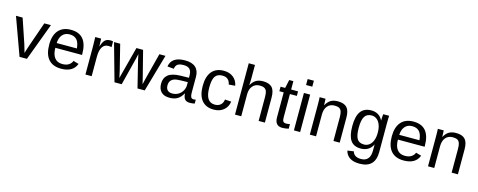

<svg xmlns="http://www.w3.org/2000/svg" viewBox="-35 -1568 6518 2618"><g transform="rotate(15 3224.0 -259.0)"><path d="M299.3 0H195.3L3.4 -528.3H97.2L213.4 -184.6Q219.7 -165 247.1 -68.8L264.2 -126L283.2 -183.6L403.3 -528.3H496.6Z M634.8 -245.6Q634.8 -154.8 672.4 -105.5Q710 -56.2 782.2 -56.2Q839.4 -56.2 873.8 -79.1Q908.2 -102.1 920.4 -137.2L997.6 -115.2Q950.2 9.8 782.2 9.8Q665 9.8 603.8 -60.1Q542.5 -129.9 542.5 -267.6Q542.5 -398.4 603.8 -468.3Q665 -538.1 778.8 -538.1Q1011.7 -538.1 1011.7 -257.3V-245.6ZM920.9 -313Q913.6 -396.5 878.4 -434.8Q843.3 -473.1 777.3 -473.1Q713.4 -473.1 676 -430.4Q638.7 -387.7 635.7 -313Z M1125.5 0V-405.3Q1125.5 -460.9 1122.6 -528.3H1205.6Q1209.5 -438.5 1209.5 -420.4H1211.4Q1232.4 -488.3 1259.8 -513.2Q1287.1 -538.1 1336.9 -538.1Q1354.5 -538.1 1372.6 -533.2V-452.6Q1355 -457.5 1325.7 -457.5Q1271 -457.5 1242.2 -410.4Q1213.4 -363.3 1213.4 -275.4V0Z M1962.4 0H1860.4L1768.1 -373.5L1750.5 -456.1Q1746.1 -434.1 1736.8 -392.8Q1727.5 -351.6 1637.2 0H1535.6L1387.7 -528.3H1474.6L1564 -169.4Q1567.4 -157.7 1585 -72.8L1593.3 -108.9L1703.6 -528.3H1797.9L1890.1 -165.5L1912.6 -72.8L1927.7 -140.6L2027.8 -528.3H2113.8Z M2313.5 9.8Q2233.9 9.8 2193.8 -32.2Q2153.8 -74.2 2153.8 -147.5Q2153.8 -229.5 2207.8 -273.4Q2261.7 -317.4 2381.8 -320.3L2500.5 -322.3V-351.1Q2500.5 -415.5 2473.1 -443.4Q2445.8 -471.2 2387.2 -471.2Q2328.1 -471.2 2301.3 -451.2Q2274.4 -431.2 2269 -387.2L2177.2 -395.5Q2199.7 -538.1 2389.2 -538.1Q2488.8 -538.1 2539.1 -492.4Q2589.4 -446.8 2589.4 -360.4V-132.8Q2589.4 -93.8 2599.6 -74Q2609.9 -54.2 2638.7 -54.2Q2651.4 -54.2 2667.5 -57.6V-2.9Q2634.3 4.9 2599.6 4.9Q2550.8 4.9 2528.6 -20.8Q2506.3 -46.4 2503.4 -101.1H2500.5Q2466.8 -40.5 2422.1 -15.4Q2377.4 9.8 2313.5 9.8ZM2333.5 -56.2Q2381.8 -56.2 2419.4 -78.1Q2457 -100.1 2478.8 -138.4Q2500.5 -176.8 2500.5 -217.3V-260.7L2404.3 -258.8Q2342.3 -257.8 2310.3 -246.1Q2278.3 -234.4 2261.2 -210Q2244.1 -185.5 2244.1 -146Q2244.1 -103 2267.3 -79.6Q2290.5 -56.2 2333.5 -56.2Z M2801.8 -266.6Q2801.8 -161.1 2835 -110.4Q2868.2 -59.6 2935.1 -59.6Q2981.9 -59.6 3013.4 -85Q3044.9 -110.4 3052.2 -163.1L3141.1 -157.2Q3130.9 -81.1 3076.2 -35.6Q3021.5 9.8 2937.5 9.8Q2826.7 9.8 2768.3 -60.3Q2710 -130.4 2710 -264.6Q2710 -397.9 2768.6 -468Q2827.1 -538.1 2936.5 -538.1Q3017.6 -538.1 3071 -496.1Q3124.5 -454.1 3138.2 -380.4L3047.9 -373.5Q3041 -417.5 3013.2 -443.4Q2985.4 -469.2 2934.1 -469.2Q2864.3 -469.2 2833 -422.9Q2801.8 -376.5 2801.8 -266.6Z M3322.3 -438Q3350.6 -489.7 3390.4 -513.9Q3430.2 -538.1 3491.2 -538.1Q3577.1 -538.1 3617.9 -495.4Q3658.7 -452.6 3658.7 -352.1V0H3570.3V-335Q3570.3 -390.6 3560.1 -417.7Q3549.8 -444.8 3526.4 -457.5Q3502.9 -470.2 3461.4 -470.2Q3399.4 -470.2 3362.1 -427.2Q3324.7 -384.3 3324.7 -311.5V0H3236.8V-724.6H3324.7V-536.1Q3324.7 -506.3 3323 -474.6Q3321.3 -442.9 3320.8 -438Z M3994.1 -3.9Q3950.7 7.8 3905.3 7.8Q3799.8 7.8 3799.8 -111.8V-464.4H3738.8V-528.3H3803.2L3829.1 -646.5H3887.7V-528.3H3985.4V-464.4H3887.7V-130.9Q3887.7 -92.8 3900.1 -77.4Q3912.6 -62 3943.4 -62Q3960.9 -62 3994.1 -68.8Z M4068.4 -640.6V-724.6H4156.2V-640.6ZM4068.4 0V-528.3H4156.2V0Z M4626.5 0V-335Q4626.5 -387.2 4616.2 -416Q4606 -444.8 4583.5 -457.5Q4561 -470.2 4517.6 -470.2Q4454.1 -470.2 4417.5 -426.8Q4380.9 -383.3 4380.9 -306.2V0H4293V-415.5Q4293 -507.8 4290 -528.3H4373Q4373.5 -525.9 4374 -515.1Q4374.5 -504.4 4375.2 -490.5Q4376 -476.6 4377 -438H4378.4Q4408.7 -492.7 4448.5 -515.4Q4488.3 -538.1 4547.4 -538.1Q4634.3 -538.1 4674.6 -494.9Q4714.8 -451.7 4714.8 -352.1V0Z M5047.4 207.5Q4960.9 207.5 4909.7 173.6Q4858.4 139.6 4843.8 77.1L4932.1 64.5Q4940.9 101.1 4970.9 120.8Q5001 140.6 5049.8 140.6Q5181.2 140.6 5181.2 -13.2V-98.1H5180.2Q5155.3 -47.4 5111.8 -21.7Q5068.4 3.9 5010.3 3.9Q4913.1 3.9 4867.4 -60.5Q4821.8 -125 4821.8 -263.2Q4821.8 -403.3 4870.8 -470Q4919.9 -536.6 5020 -536.6Q5076.2 -536.6 5117.4 -511Q5158.7 -485.4 5181.2 -438H5182.1Q5182.1 -452.6 5184.1 -488.8Q5186 -524.9 5188 -528.3H5271.5Q5268.6 -502 5268.6 -418.9V-15.1Q5268.6 207.5 5047.4 207.5ZM5181.2 -264.2Q5181.2 -328.6 5163.6 -375.2Q5146 -421.9 5114 -446.5Q5082 -471.2 5041.5 -471.2Q4974.1 -471.2 4943.4 -422.4Q4912.6 -373.5 4912.6 -264.2Q4912.6 -155.8 4941.4 -108.4Q4970.2 -61 5040 -61Q5081.5 -61 5113.8 -85.4Q5146 -109.9 5163.6 -155.5Q5181.2 -201.2 5181.2 -264.2Z M5470.7 -245.6Q5470.7 -154.8 5508.3 -105.5Q5545.9 -56.2 5618.2 -56.2Q5675.3 -56.2 5709.7 -79.1Q5744.1 -102.1 5756.3 -137.2L5833.5 -115.2Q5786.1 9.8 5618.2 9.8Q5501 9.8 5439.7 -60.1Q5378.4 -129.9 5378.4 -267.6Q5378.4 -398.4 5439.7 -468.3Q5501 -538.1 5614.7 -538.1Q5847.7 -538.1 5847.7 -257.3V-245.6ZM5756.8 -313Q5749.5 -396.5 5714.4 -434.8Q5679.2 -473.1 5613.3 -473.1Q5549.3 -473.1 5512 -430.4Q5474.6 -387.7 5471.7 -313Z M6294.9 0V-335Q6294.9 -387.2 6284.7 -416Q6274.4 -444.8 6252 -457.5Q6229.5 -470.2 6186 -470.2Q6122.6 -470.2 6085.9 -426.8Q6049.3 -383.3 6049.3 -306.2V0H5961.4V-415.5Q5961.4 -507.8 5958.5 -528.3H6041.5Q6042 -525.9 6042.5 -515.1Q6043 -504.4 6043.7 -490.5Q6044.4 -476.6 6045.4 -438H6046.9Q6077.1 -492.7 6116.9 -515.4Q6156.7 -538.1 6215.8 -538.1Q6302.7 -538.1 6343 -494.9Q6383.3 -451.7 6383.3 -352.1V0Z"/></g></svg>

Font: Arial
Style: Regular
Weight: 400
Designer: Steve Matteson
Foundry: Ascender Corporation
Version: Version 2.00.3